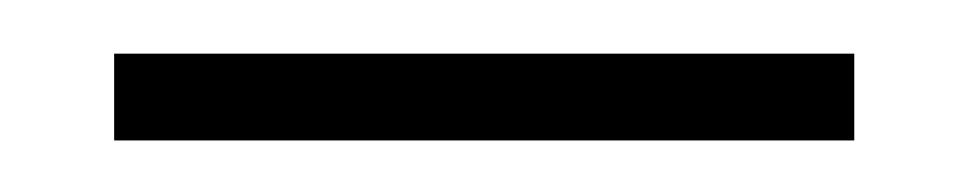

<svg xmlns="http://www.w3.org/2000/svg" viewBox="-20 -601 368 73"><path d="M23.4 -547.6V-580.6H304.8V-547.6Z"/></svg>

Font: Playfair 12pt
Style: Regular
Weight: 400
Designer: Claus Eggers Sørensen
Foundry: Claus Eggers Sørensen
Version: Version 2.000;gftools[0.9.28]